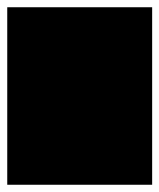

<svg xmlns="http://www.w3.org/2000/svg" viewBox="-20 -510 440 530"><path d="M0 0H400V-490H0ZM0 0Q0 0 0 0Q0 0 0 0Q0 0 0 0Q0 0 0 0Q0 0 0 0Q0 0 0 0H400Q400 0 400 0Q400 0 400 0Q400 0 400 0Q400 0 400 0Q400 0 400 0Q400 0 400 0ZM0 -490Q0 -490 0 -490Q0 -490 0 -490Q0 -490 0 -490Q0 -490 0 -490Q0 -490 0 -490Q0 -490 0 -490H400Q400 -490 400 -490Q400 -490 400 -490Q400 -490 400 -490Q400 -490 400 -490Q400 -490 400 -490Q400 -490 400 -490Z"/></svg>

Font: Wavefont
Style: Regular
Weight: 400
Monospace: yes
Version: Version 3.003